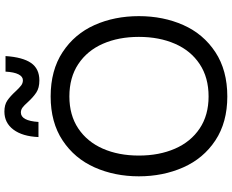

<svg xmlns="http://www.w3.org/2000/svg" viewBox="-108 -910 1028 851"><g transform="rotate(-90 405.5 -484.0)"><path d="M50 -382Q50 -489 89.5 -578Q129 -667 209 -720Q289 -773 404 -773Q520 -773 600.5 -720Q681 -667 720.5 -578.5Q760 -490 760 -382Q760 -274 720.5 -185Q681 -96 600.5 -43Q520 10 404 10Q289 10 209 -43Q129 -96 89.5 -185.5Q50 -275 50 -382ZM668 -382Q668 -472 637.5 -541.5Q607 -611 547.5 -650.5Q488 -690 404 -690Q321 -690 262 -650.5Q203 -611 172.5 -541.5Q142 -472 142 -382Q142 -292 172.5 -222Q203 -152 262 -112.5Q321 -73 404 -73Q488 -73 547.5 -112.5Q607 -152 637.5 -222Q668 -292 668 -382ZM379 -874Q365 -890 355 -897.5Q345 -905 333 -905Q296 -905 291 -827H224Q227 -898 257 -938Q287 -978 337 -978Q367 -978 386 -965Q405 -952 427 -928Q443 -911 453 -903.5Q463 -896 476 -896Q492 -896 502 -915.5Q512 -935 514 -973H583Q578 -897 552.5 -860Q527 -823 475 -823Q442 -823 421.5 -836.5Q401 -850 379 -874Z"/></g></svg>

Font: Open Sauce One
Style: Regular
Weight: 400
Designer: Alfredo Marco Pradil
Foundry: Creative Sauce Fz LLC
Version: Version 1.477